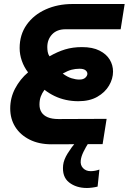

<svg xmlns="http://www.w3.org/2000/svg" viewBox="-20 -720 642 958"><path d="M414 218Q360 218 324.5 190Q289 162 295 104Q298 77 317.5 45.5Q337 14 362 -15Q387 -44 407 -63.5Q427 -83 430 -86L463 -66Q460 -63 448.5 -47Q437 -31 422.5 -8.5Q408 14 396.5 37.5Q385 61 383 80Q380 104 394.5 119Q409 134 432 134Q443 134 454 132Q465 130 476 126L467 211Q456 214 440.5 216Q425 218 414 218ZM237 0Q174 0 127.5 -23.5Q81 -47 56 -87Q31 -127 31 -179Q31 -232 55.5 -278.5Q80 -325 120 -359Q100 -385 89 -416.5Q78 -448 78 -480Q78 -547 113 -596.5Q148 -646 208 -673Q268 -700 342 -700H602L582 -574H307Q264 -574 240 -548.5Q216 -523 216 -485Q216 -474 218 -461.5Q220 -449 227 -439Q267 -462 305 -473.5Q343 -485 389 -485Q442 -485 476.5 -467.5Q511 -450 527.5 -422.5Q544 -395 544 -363Q544 -327 524 -293Q504 -259 465.5 -237Q427 -215 371 -215Q339 -215 309 -221.5Q279 -228 252 -241Q225 -254 202 -272Q190 -256 183.5 -238.5Q177 -221 177 -198Q177 -176 187 -160Q197 -144 218 -135Q239 -126 272 -126L512 -127L492 -1ZM376 -323Q396 -323 406 -332.5Q416 -342 416 -352Q416 -362 406.5 -369.5Q397 -377 377 -377Q356 -377 337 -372Q318 -367 293 -353Q316 -336 337 -329.5Q358 -323 376 -323Z"/></svg>

Font: MuseoModerno SemiBold
Style: Italic
Weight: 600
Italic angle: -9°
Designer: Pablo Cosgaya, Héctor Gatti, Marcela Romero, and the Authors of The MuseoModerno Project.
Foundry: Omnibus-Type Team
Version: Version 1.003